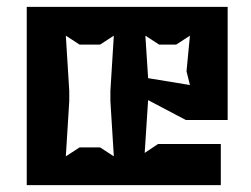

<svg xmlns="http://www.w3.org/2000/svg" viewBox="-20 -540 732 560"><path d="M58 0H624V-120H441L402 -94L412 -248L522 -190H644V-520H58ZM172 -84 182 -245V-275L172 -436L212 -410H272L312 -436L302 -275V-245L312 -84L272 -110H212ZM404 -436 444 -410H494L534 -436L524 -332L534 -292L412 -312Z"/></svg>

Font: Pescante Normal
Style: Regular
Weight: 400
Designer: Ariel Martín Pérez
Foundry: Tunera Type Foundry
Version: Version 1.000;FEAKit 1.0